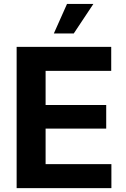

<svg xmlns="http://www.w3.org/2000/svg" viewBox="-20 -969 647 989"><path d="M65.7 0V-727.5H552.9V-603.8H214.9V-428.2H527.1V-306.7H214.9V-123.7H553.8V0ZM257.4 -796.7 325.2 -948.7H461L360 -796.7Z"/></svg>

Font: Adwaita Sans
Style: Regular
Weight: 400
Designer: Rasmus Andersson
Foundry: rsms
Version: Version 4.001;git-9221beed3